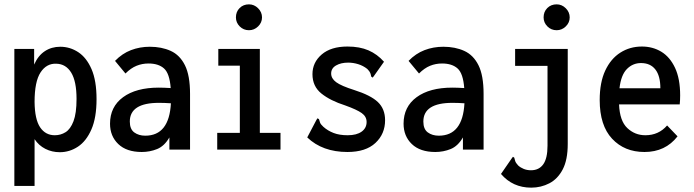

<svg xmlns="http://www.w3.org/2000/svg" viewBox="-20 -688 3190 883"><path d="M46 167V-463H137V-391Q155 -432 186 -452.5Q217 -473 257 -473Q302 -473 340 -448Q378 -423 401 -370Q424 -317 424 -232Q424 -147 400.5 -93Q377 -39 338.5 -13.5Q300 12 255 12Q219 12 188.5 -3.5Q158 -19 139 -48V167ZM232 -66Q259 -66 281.5 -80Q304 -94 318 -130.5Q332 -167 332 -233Q332 -314 307.5 -354Q283 -394 239 -395Q194 -397 166.5 -355Q139 -313 139 -219Q140 -139 164.5 -102.5Q189 -66 232 -66Z M632 11Q562 11 524 -25.5Q486 -62 486 -119Q486 -197 546 -241Q606 -285 710 -285Q721 -285 735.5 -284.5Q750 -284 765 -283Q760 -350 734.5 -373Q709 -396 663 -396Q634 -396 608 -385.5Q582 -375 557 -350L509 -408Q542 -442 582.5 -457.5Q623 -473 669 -473Q723 -473 765 -454Q807 -435 830.5 -388Q854 -341 854 -256V0H759V-56Q736 -16 702.5 -2.5Q669 11 632 11ZM577 -129Q577 -94 597.5 -79Q618 -64 648 -64Q758 -64 766 -213Q752 -214 737.5 -214.5Q723 -215 711 -215Q577 -215 577 -129Z M979 0V-77H1083V-386H984V-463H1175V-77H1270V0ZM1125 -549Q1100 -549 1082.5 -566.5Q1065 -584 1065 -608Q1065 -634 1082 -651Q1099 -668 1125 -668Q1149 -668 1167 -650Q1185 -632 1185 -608Q1185 -584 1167 -566.5Q1149 -549 1125 -549Z M1578 11Q1463 11 1393 -56L1435 -136L1440 -144L1447 -140Q1449 -132 1452 -124Q1455 -116 1467 -105Q1487 -87 1514 -76.5Q1541 -66 1579 -66Q1620 -66 1643 -82.5Q1666 -99 1666 -127Q1666 -152 1643.5 -168Q1621 -184 1568 -203Q1499 -225 1458 -258Q1417 -291 1417 -347Q1417 -401 1459.5 -437.5Q1502 -474 1578 -474Q1634 -474 1674.5 -456.5Q1715 -439 1746 -404L1700 -339L1694 -331L1687 -336Q1686 -344 1683 -352Q1680 -360 1669 -371Q1650 -386 1627 -393Q1604 -400 1581 -400Q1548 -400 1525.5 -387Q1503 -374 1503 -350Q1503 -327 1526 -310Q1549 -293 1609 -274Q1685 -250 1718 -218.5Q1751 -187 1751 -135Q1751 -72 1706.5 -30.5Q1662 11 1578 11Z M1982 11Q1912 11 1874 -25.5Q1836 -62 1836 -119Q1836 -197 1896 -241Q1956 -285 2060 -285Q2071 -285 2085.5 -284.5Q2100 -284 2115 -283Q2110 -350 2084.5 -373Q2059 -396 2013 -396Q1984 -396 1958 -385.5Q1932 -375 1907 -350L1859 -408Q1892 -442 1932.5 -457.5Q1973 -473 2019 -473Q2073 -473 2115 -454Q2157 -435 2180.5 -388Q2204 -341 2204 -256V0H2109V-56Q2086 -16 2052.5 -2.5Q2019 11 1982 11ZM1927 -129Q1927 -94 1947.5 -79Q1968 -64 1998 -64Q2108 -64 2116 -213Q2102 -214 2087.5 -214.5Q2073 -215 2061 -215Q1927 -215 1927 -129Z M2423 175Q2338 175 2284 112L2333 41L2339 33L2345 37Q2347 45 2349.5 53Q2352 61 2363 73Q2374 83 2389 89Q2404 95 2422 95Q2459 95 2478.5 67.5Q2498 40 2498 -18V-385H2349V-463H2591V-26Q2591 47 2568 91Q2545 135 2506.5 155Q2468 175 2423 175ZM2540 -549Q2515 -549 2497.5 -566.5Q2480 -584 2480 -608Q2480 -634 2497 -651Q2514 -668 2540 -668Q2564 -668 2582 -650Q2600 -632 2600 -608Q2600 -584 2582 -566.5Q2564 -549 2540 -549Z M2944 11Q2852 11 2795 -50Q2738 -111 2738 -228Q2738 -309 2763.5 -363.5Q2789 -418 2833 -446Q2877 -474 2932 -474Q2982 -474 3021.5 -450Q3061 -426 3084.5 -376Q3108 -326 3108 -249Q3108 -226 3106 -208H2827Q2830 -132 2865 -99Q2900 -66 2948 -66Q3009 -66 3048 -111L3096 -61Q3040 11 2944 11ZM2829 -282H3017Q3017 -339 2994 -368.5Q2971 -398 2928 -398Q2890 -398 2863 -370.5Q2836 -343 2829 -282Z"/></svg>

Font: Inconsolata SemiCondensed SemiBold
Style: Regular
Weight: 600
Width: 4
Monospace: yes
Designer: Raph Levien, Cyreal, Brenton Simpson
Foundry: Raph Levien, Cyreal, Google
Version: Version 3.001; ttfautohint (v1.8.2.53-6de2)